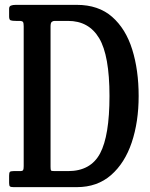

<svg xmlns="http://www.w3.org/2000/svg" viewBox="-20 -770 616 790"><path d="M17.5 -17V-47Q17.5 -59 20.5 -62.5Q23.5 -66 35.5 -66H61.5Q73 -66 75.2 -70.2Q77.5 -74.5 77.5 -86.5V-661.5Q77.5 -674.5 74.8 -679.2Q72 -684 59 -684H45.5Q29.5 -684 23.5 -686.5Q17.5 -689 17.5 -702.5V-734Q17.5 -744 25 -747Q32.5 -750 45 -750H296Q385 -750 441.2 -700.8Q497.5 -651.5 524 -566.5Q550.5 -481.5 550.5 -375Q550.5 -268.5 522 -183.8Q493.5 -99 436.8 -49.5Q380 0 296 0H36Q24.5 0 21 -3Q17.5 -6 17.5 -17ZM204.5 -66H260Q353 -66 391.8 -138.8Q430.5 -211.5 430.5 -375Q430.5 -541.5 388 -612.8Q345.5 -684 260 -684H204.5Q198 -684 193 -680Q188 -676 188 -661V-84Q188 -71.5 189.8 -68.8Q191.5 -66 204.5 -66Z"/></svg>

Font: Besley* Condensed Medium
Style: Regular
Weight: 500
Width: 3
Designer: Owen Earl
Foundry: indestructible type*
Version: Version 3.000; ttfautohint (v1.8.3)